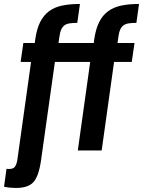

<svg xmlns="http://www.w3.org/2000/svg" viewBox="-20 -760 722 970"><path d="M12.9 92.4 0.4 183.4Q17.3 186.9 31.9 188.2Q46.6 189.6 60.7 189.6Q121.7 189.6 148.6 160.4Q175.4 131.1 186.9 52.7L257.4 -447.1H435.7L373.1 0H493.7L556.3 -447.1H645.7L659.6 -542.7H573.7L578 -573.4Q581.1 -597 587.6 -611.1Q594 -625.1 604.6 -632.5Q615.3 -639.9 631.1 -642.1Q647 -644.4 669 -644.4L682.4 -740Q633 -740 594.4 -732.2Q555.7 -724.4 527.4 -704.2Q499 -684 481.3 -649Q463.6 -614 456 -560.3L453.9 -542.7H275.6L279.9 -573.4Q283 -597 289.4 -611.1Q295.9 -625.1 306.3 -632.5Q316.7 -639.9 332.6 -642.1Q348.4 -644.4 370.4 -644.4L383.9 -740Q334.4 -740 295.6 -732.2Q256.9 -724.4 228.9 -704.2Q200.9 -684 183.1 -649Q165.4 -614 157.9 -560.3L155.7 -542.7H98L84.1 -447.1H136.9L67.3 50Q63.1 72.6 54.8 83.1Q46.4 93.7 25.3 93.7Q16.9 93.7 12.9 92.4Z"/></svg>

Font: Secuela ExtLt
Style: Italic
Weight: 200
Italic angle: -8°
Designer: Fernando Haro
Foundry: deFharo
Version: Version 1.704